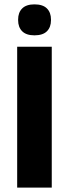

<svg xmlns="http://www.w3.org/2000/svg" viewBox="-20 -851 313 871"><path d="M214.8 0H57.9V-639H214.8ZM136.3 -690.7Q99.2 -690.7 80.7 -709.1Q62.2 -727.6 62.2 -759.4V-762.3Q62.2 -794.3 80.7 -812.7Q99.2 -831.2 136.3 -831.2Q174.3 -831.2 192.8 -812.7Q211.3 -794.3 211.3 -762.3V-759.4Q211.3 -727.6 192.8 -709.1Q174.3 -690.7 136.3 -690.7Z"/></svg>

Font: Anek Latin Medium
Style: Regular
Weight: 500
Designer: Yesha Goshar
Foundry: Ek Type
Version: Version 1.003